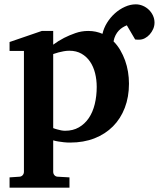

<svg xmlns="http://www.w3.org/2000/svg" viewBox="-20 -642 729 881"><path d="M689 -538.1Q689 -522.9 682.9 -509Q676.8 -495.1 667 -484.1Q657.2 -473.1 644.8 -466.6Q632.3 -460 619.1 -460H611.3Q607.9 -460 605.5 -460.4Q602.5 -460.4 600.1 -460.9L562 -525.9Q552.2 -522 542.7 -516.1Q533.2 -510.3 524.9 -501.5Q516.6 -492.7 510.3 -480.5Q503.9 -468.3 501 -452.1Q518.6 -434.6 531.7 -412.1Q544.9 -389.6 554 -364.5Q563 -339.4 567.4 -312.3Q571.8 -285.2 571.8 -257.8Q571.8 -197.3 552.7 -147.5Q533.7 -97.7 498.5 -62.3Q463.4 -26.9 413.6 -7.3Q363.8 12.2 301.8 12.2Q286.6 12.2 272.9 10.7Q259.3 9.3 248 7.3Q235.4 5.4 224.1 2V146Q224.1 155.8 230.2 162.4Q236.3 168.9 246.1 168.9L298.8 171.9V219.2H23.9V171.9L67.9 168.9Q77.1 168.9 83.5 162.4Q89.8 155.8 89.8 146V-408.2H23.9V-449.2L171.9 -500H224.1V-437Q247.6 -454.6 274.4 -468.3Q297.4 -480 325.7 -490Q354 -500 384.8 -500Q403.3 -500 419.2 -496.6Q435.1 -493.2 450.2 -486.8Q456.1 -513.2 471.2 -537.6Q486.3 -562 507.3 -580.8Q528.3 -599.6 553.2 -610.8Q578.1 -622.1 603 -622.1Q619.6 -622.1 635.3 -615.5Q650.9 -608.9 662.8 -597.4Q674.8 -585.9 681.9 -570.6Q689 -555.2 689 -538.1ZM423.8 -243.2Q423.8 -275.9 416.3 -306.2Q408.7 -336.4 393.3 -359.1Q377.9 -381.8 354.2 -395.5Q330.6 -409.2 297.9 -409.2Q284.7 -409.2 271.7 -406.7Q258.8 -404.3 248 -401.4Q235.4 -397.9 224.1 -394V-54.2Q233.9 -50.3 243.7 -47.9Q252 -45.4 261.2 -43.7Q270.5 -42 278.8 -42Q314.9 -42 342 -57.6Q369.1 -73.2 387.5 -100.3Q405.8 -127.4 414.8 -164.3Q423.8 -201.2 423.8 -243.2Z"/></svg>

Font: Charis SIL Afr
Style: Bold
Weight: 700
Foundry: SIL International
Version: Version 5.000